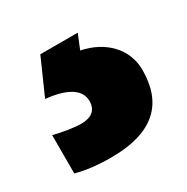

<svg xmlns="http://www.w3.org/2000/svg" viewBox="-105 -64 359 369"><g transform="rotate(-30 74.5 120.0)"><path d="M181 124C181 77 146 42 96 32L109 0H26L-9 79C41 84 63 101 63 125C63 146 49 155 28 155C12 155 -12 151 -32 146V231C-10 237 15 240 45 240C141 240 181 197 181 124Z"/></g></svg>

Font: Noto Sans Gurmukhi UI Condensed ExtraBold
Style: Regular
Weight: 800
Width: 3
Designer: Jelle Bosma - Monotype Design Team
Foundry: Monotype Imaging Inc.
Version: Version 2.004